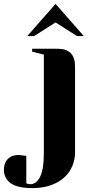

<svg xmlns="http://www.w3.org/2000/svg" viewBox="-130 -750 490 985"><path d="M10 -565 155 -730 300 -565H265L155 -635L45 -565ZM-110 120Q-110 86 -89.5 65.5Q-69 45 -35 45Q-27 45 -19 46.5Q-11 48 -8 48L5 50V190L11 193Q21 195 25 195Q56 195 75.5 157.5Q95 120 95 30V-470L35 -485V-500H165Q255 -500 255 -410V30Q255 83 229 125Q203 167 153 191Q103 215 35 215Q-40 215 -75 190Q-110 165 -110 120Z"/></svg>

Font: Yeseva One
Style: Regular
Weight: 400
Designer: Jovanny Lemonad
Foundry: Jovanny Lemonad
Version: Version 2.000